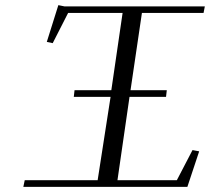

<svg xmlns="http://www.w3.org/2000/svg" viewBox="-20 -727 817 747"><path d="M70.8 0 76.2 -25.9H359.9L410.2 -350.1H267.1L270 -376H413.1L457 -676.8H245.1L185.1 -559.1L162.1 -564L207 -707L231 -702.1H776.9L772 -676.8H532.2L487.8 -376H628.9L626 -350.1H483.9L437 -25.9H668L729 -143.1L754.9 -138.2L709 0Z"/></svg>

Font: Dehuti Alt
Style: Italic
Weight: 400
Version: Version 1.2